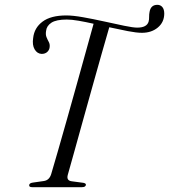

<svg xmlns="http://www.w3.org/2000/svg" viewBox="-20 -776 701 796"><path d="M261 -51Q254.5 -27.5 277 -24.5L326 -18Q337.5 -15.5 336 -9Q334.5 0 319.5 0H113.5Q100 0 101 -8.5Q101.5 -17 116 -19L161.5 -25.5Q184 -28.5 192 -53.5Q203 -91 220.5 -151.2Q238 -211.5 258.2 -283.5Q278.5 -355.5 299 -429Q319.5 -502.5 337.5 -567.5Q355.5 -632.5 368 -677.5Q335 -685 305.8 -690Q276.5 -695 257 -695Q213 -695 193 -681.8Q173 -668.5 171 -647.5Q168.5 -632.5 172.8 -622Q177 -611.5 182 -602.5Q187 -593.5 186 -582.5Q185.5 -570 176.5 -561.2Q167.5 -552.5 152.5 -552.5Q134 -553.5 123.5 -571.5Q113 -589.5 117.5 -618.5Q122 -660.5 156.2 -686.2Q190.5 -712 255 -712Q282.5 -712 324.8 -704.5Q367 -697 412.2 -687Q457.5 -677 494.8 -669.2Q532 -661.5 549 -661.5Q588.5 -661.5 596 -686Q598.5 -695 598.2 -705.8Q598 -716.5 600 -726.5Q605 -756 632.5 -756Q645 -756 653 -746.8Q661 -737.5 661 -719Q660.5 -683.5 634.2 -661.8Q608 -640 568.5 -640Q546 -640 509.8 -647Q473.5 -654 433 -663Q419.5 -617 401.2 -552.2Q383 -487.5 362.5 -414.8Q342 -342 322.5 -271.5Q303 -201 286.8 -143Q270.5 -85 261 -51Z"/></svg>

Font: Fraunces 72pt Light
Style: Italic
Weight: 300
Italic angle: -16°
Version: Version 1.000;[b76b70a41]